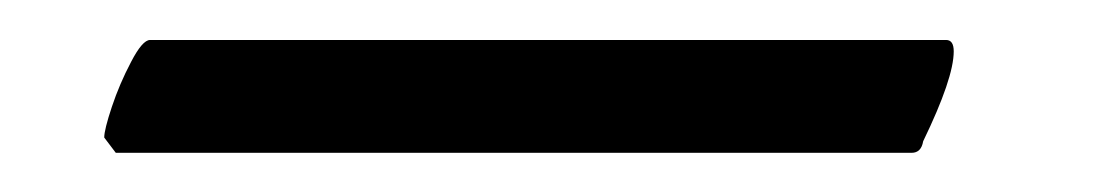

<svg xmlns="http://www.w3.org/2000/svg" viewBox="-20 -35 559 98"><path d="M39.1 43 33.2 35.2Q33.2 31.2 37.1 19.5Q41 7.8 46.9 -3.4Q52.7 -14.6 56.6 -14.6H462.9Q466.8 -14.6 466.8 -8.8Q466.8 4.9 451.2 37.1Q450.2 43 445.3 43Z"/></svg>

Font: Crimson Text SemiBold
Style: Italic
Weight: 600
Italic angle: -11°
Designer: Sebastian Kosch
Foundry: Sebastian Kosch
Version: Version 1.100; ttfautohint (v1.8.4)